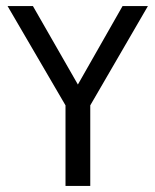

<svg xmlns="http://www.w3.org/2000/svg" viewBox="-20 -616 515 636"><path d="M470 -596H386L238 -336L89 -596H5L197 -267V0H279V-267Z"/></svg>

Font: linja pona
Style: Regular
Weight: 400
Foundry: jan Same & David A Roberts
Version: Version 4.9